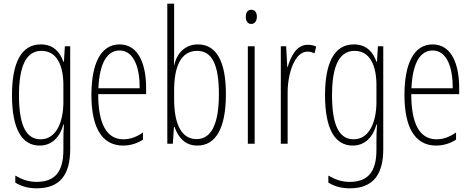

<svg xmlns="http://www.w3.org/2000/svg" viewBox="-20 -873 2557 1042"><path d="M201 -632C94 -632 45 -530 45 -356C45 -171 100 -83 195 -83C263 -83 306 -131 324 -197H327C324 -158 324 -130 324 -101V-60C324 63 275 114 179 114C135 114 101 102 63 80V118C97 139 135 149 179 149C305 149 361 76 361 -64V-622H332L327 -538H324C306 -589 271 -632 201 -632ZM205 -597C290 -597 324 -516 324 -410V-319C324 -218 289 -117 200 -117C122 -117 83 -192 83 -356C83 -502 116 -597 205 -597Z M629 -632C526 -632 476 -526 476 -357C476 -190 528 -83 648 -83C690 -83 726 -96 756 -115V-154C720 -129 686 -117 650 -117C558 -117 513 -202 513 -362H773V-396C773 -518 735 -632 629 -632ZM629 -599C707 -599 739 -505 738 -394H514C520 -532 562 -599 629 -599Z M925 -587V-853H888V-93H918L924 -184H927C949 -123 987 -83 1051 -83C1151 -83 1206 -177 1206 -362C1206 -539 1155 -632 1054 -632C988 -632 941 -588 926 -521H924C925 -540 925 -565 925 -587ZM1050 -597C1133 -597 1168 -517 1168 -362C1168 -195 1124 -118 1047 -118C973 -118 925 -184 925 -336V-383C925 -512 962 -597 1050 -597Z M1344 -820C1322 -820 1314 -802 1314 -781C1314 -760 1324 -743 1343 -743C1362 -743 1374 -758 1374 -782C1374 -802 1366 -820 1344 -820ZM1362 -622H1325V-93H1362Z M1650 -630C1587 -630 1558 -564 1541 -509H1539L1533 -622H1504V-93H1541V-371C1541 -474 1579 -593 1649 -593C1663 -593 1678 -588 1687 -584L1696 -620C1681 -628 1664 -630 1650 -630Z M1900 -632C1793 -632 1744 -530 1744 -356C1744 -171 1799 -83 1894 -83C1962 -83 2005 -131 2023 -197H2026C2023 -158 2023 -130 2023 -101V-60C2023 63 1974 114 1878 114C1834 114 1800 102 1762 80V118C1796 139 1834 149 1878 149C2004 149 2060 76 2060 -64V-622H2031L2026 -538H2023C2005 -589 1970 -632 1900 -632ZM1904 -597C1989 -597 2023 -516 2023 -410V-319C2023 -218 1988 -117 1899 -117C1821 -117 1782 -192 1782 -356C1782 -502 1815 -597 1904 -597Z M2328 -632C2225 -632 2175 -526 2175 -357C2175 -190 2227 -83 2347 -83C2389 -83 2425 -96 2455 -115V-154C2419 -129 2385 -117 2349 -117C2257 -117 2212 -202 2212 -362H2472V-396C2472 -518 2434 -632 2328 -632ZM2328 -599C2406 -599 2438 -505 2437 -394H2213C2219 -532 2261 -599 2328 -599Z"/></svg>

Font: Noto Sans Kannada UI ExtraCondensed ExtraLight
Style: Regular
Weight: 200
Width: 2
Designer: Jelle Bosma - Monotype Design Team
Foundry: Monotype Imaging Inc.
Version: Version 2.005